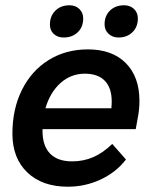

<svg xmlns="http://www.w3.org/2000/svg" viewBox="-20 -697 574 727"><path d="M508 -315Q508 -281 501 -247L494 -208H141V-201Q141 -145 169.5 -115.5Q198 -86 253 -86Q296 -86 333 -102Q370 -118 405 -152L457 -93Q419 -44 360.5 -17Q302 10 237 10Q140 10 83.5 -44Q27 -98 27 -191Q27 -284 63 -356.5Q99 -429 164 -469.5Q229 -510 313 -510Q405 -510 456.5 -458Q508 -406 508 -315ZM403 -313Q403 -364 377 -391Q351 -418 301 -418Q249 -418 209.5 -383Q170 -348 152 -287H402V-293Q403 -300 403 -313ZM169 -604Q169 -636 189.5 -656.5Q210 -677 243 -677Q266 -677 280.5 -663Q295 -649 295 -627Q295 -595 274.5 -575Q254 -555 221 -555Q198 -555 183.5 -568.5Q169 -582 169 -604ZM376 -605Q376 -637 396.5 -657Q417 -677 450 -677Q473 -677 487.5 -663Q502 -649 502 -627Q502 -595 481.5 -575Q461 -555 429 -555Q406 -555 391 -569Q376 -583 376 -605Z"/></svg>

Font: Sarabun SemiBold
Style: Italic
Weight: 600
Italic angle: -10°
Designer: Suppakit Chalermlarp | Katatrad Co.,Ltd.
Foundry: Cadson Demak Co.,Ltd.
Version: Version 1.000; ttfautohint (v1.6)